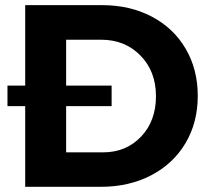

<svg xmlns="http://www.w3.org/2000/svg" viewBox="-20 -720 809 740"><path d="M373 -700.2Q481 -700.2 564.9 -656Q648.9 -611.8 695.6 -532.2Q742.2 -452.6 742.2 -350.1Q742.2 -248 695.1 -168.5Q647.9 -88.9 562.7 -44.4Q477.5 0 368.2 0H77.1V-311H8.8V-390.1H77.1V-700.2ZM377 -132.8Q465.8 -132.8 523.4 -193.1Q581.1 -253.4 581.1 -349.1Q581.1 -445.3 521.2 -506.1Q461.4 -566.9 370.1 -566.9H234.9V-390.1H410.2V-311H234.9V-132.8Z"/></svg>

Font: Montserrat arm SemiBold
Style: Regular
Weight: 600
Designer: Julieta Ulanovsky
Foundry: Julieta Ulanovsky
Version: Version 6.000;PS 006.000;hotconv 1.0.88;makeotf.lib2.5.64775